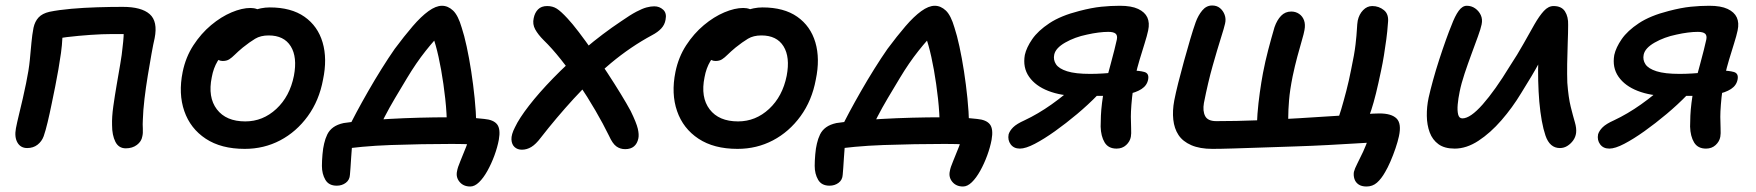

<svg xmlns="http://www.w3.org/2000/svg" viewBox="-20 -530 6393 699"><path d="M438 10Q412 10 400 -14Q388 -38 388 -74Q387 -104 392.5 -143Q398 -182 405 -222.5Q412 -263 418 -298Q424 -333 426 -356Q429 -380 430 -397.5Q431 -415 430 -437L452 -406H386Q353 -406 309.5 -403Q266 -400 224 -395Q182 -390 154 -383L207 -450Q210 -394 202 -337Q194 -280 181 -215Q175 -186 168 -151.5Q161 -117 153.5 -85.5Q146 -54 139 -34Q132 -15 116.5 -3Q101 9 79 9Q55 9 43.5 -11Q32 -31 38 -63Q42 -84 49 -112.5Q56 -141 63 -171.5Q70 -202 75 -227Q85 -275 88.5 -311Q92 -347 94.5 -375Q97 -403 102 -429Q107 -452 120.5 -466.5Q134 -481 160 -487Q194 -494 239.5 -498Q285 -502 334 -503.5Q383 -505 427 -505Q495 -505 525 -478.5Q555 -452 543 -391Q538 -370 531.5 -333.5Q525 -297 518 -254.5Q511 -212 506 -170Q501 -128 500 -93Q499 -78 500 -61.5Q501 -45 498 -33Q495 -15 478.5 -2.5Q462 10 438 10Z M871 12Q785 12 729 -25Q673 -62 651 -125.5Q629 -189 645 -268Q656 -322 684 -365Q712 -408 748.5 -438.5Q785 -469 823 -485Q861 -501 892 -501Q905 -501 915.5 -497Q926 -493 932 -485Q938 -477 935 -463Q929 -437 915 -417Q901 -397 866 -384Q834 -370 810.5 -351Q787 -332 772 -307Q757 -282 751 -249Q736 -176 769.5 -132Q803 -88 873 -88Q937 -88 986 -133.5Q1035 -179 1050 -254Q1063 -322 1038.5 -361.5Q1014 -401 958 -401Q929 -401 909 -389Q889 -377 864 -357Q846 -342 835 -331Q824 -320 814.5 -314Q805 -308 791 -308Q775 -308 765 -320.5Q755 -333 761 -360Q765 -384 785.5 -409.5Q806 -435 835 -456Q864 -477 897 -490Q930 -503 962 -503Q1040 -503 1088.5 -469Q1137 -435 1154.5 -375.5Q1172 -316 1156 -240Q1142 -164 1100.5 -107Q1059 -50 1000 -19Q941 12 871 12Z M1248 -62Q1259 -86 1278 -121.5Q1297 -157 1320.5 -198Q1344 -239 1369 -279Q1394 -319 1417 -352Q1452 -399 1482.5 -434.5Q1513 -470 1540 -489.5Q1567 -509 1589 -509Q1611 -509 1629.5 -491.5Q1648 -474 1661 -429Q1670 -402 1679 -360.5Q1688 -319 1695.5 -270.5Q1703 -222 1708 -172.5Q1713 -123 1714 -80L1607 -68Q1607 -116 1601 -170.5Q1595 -225 1586 -275.5Q1577 -326 1566.5 -363.5Q1556 -401 1547 -415L1595 -418Q1564 -388 1529.5 -344.5Q1495 -301 1462 -246Q1439 -208 1418 -172.5Q1397 -137 1380.5 -105Q1364 -73 1351 -45ZM1692 149Q1667 149 1653 132Q1639 115 1644 93Q1646 80 1656 56.5Q1666 33 1677 4.5Q1688 -24 1694 -52L1745 -1Q1730 -2 1701 -4Q1672 -6 1626 -6Q1573 -6 1515.5 -5Q1458 -4 1402.5 -2Q1347 0 1298.5 4.5Q1250 9 1213 15L1266 -30Q1263 -17 1261.5 2.5Q1260 22 1258.5 43Q1257 64 1256 81Q1255 98 1254 106Q1253 125 1239 135.5Q1225 146 1206 146Q1177 146 1164.5 124.5Q1152 103 1152 74Q1152 56 1154 32.5Q1156 9 1160 -7Q1164 -25 1171.5 -40.5Q1179 -56 1193.5 -66.5Q1208 -77 1231 -82Q1257 -86 1300 -90Q1343 -94 1396.5 -97Q1450 -100 1506.5 -101.5Q1563 -103 1615 -103Q1641 -103 1675.5 -102Q1710 -101 1743 -97Q1777 -94 1790 -77Q1803 -60 1796 -21Q1791 6 1780 36Q1769 66 1754.5 92Q1740 118 1724 133.5Q1708 149 1692 149Z M1880 15Q1864 15 1853.5 5.5Q1843 -4 1842 -22Q1841 -40 1855 -67Q1870 -99 1906 -145.5Q1942 -192 1994 -245.5Q2046 -299 2109.5 -353Q2173 -407 2242 -453Q2275 -476 2297 -487.5Q2319 -499 2334 -503Q2349 -507 2362 -507Q2381 -507 2394.5 -494.5Q2408 -482 2403 -458Q2400 -440 2387.5 -426.5Q2375 -413 2354 -402Q2276 -360 2204.5 -300.5Q2133 -241 2069 -171Q2005 -101 1949 -29Q1931 -5 1914.5 5Q1898 15 1880 15ZM2256 13Q2238 13 2224 3Q2210 -7 2197 -36Q2176 -79 2147.5 -128Q2119 -177 2087 -224.5Q2055 -272 2022 -313.5Q1989 -355 1959 -384Q1939 -404 1928.5 -423Q1918 -442 1923 -464Q1927 -484 1939 -496Q1951 -508 1972 -508Q1992 -508 2007 -498.5Q2022 -489 2046 -463Q2063 -445 2087 -413.5Q2111 -382 2138 -343.5Q2165 -305 2191.5 -264.5Q2218 -224 2240 -188Q2262 -152 2276 -126Q2297 -83 2302 -61.5Q2307 -40 2304 -26Q2300 -7 2288 3Q2276 13 2256 13Z M2665 12Q2579 12 2523 -25Q2467 -62 2445 -125.5Q2423 -189 2439 -268Q2450 -322 2478 -365Q2506 -408 2542.5 -438.5Q2579 -469 2617 -485Q2655 -501 2686 -501Q2699 -501 2709.5 -497Q2720 -493 2726 -485Q2732 -477 2729 -463Q2723 -437 2709 -417Q2695 -397 2660 -384Q2628 -370 2604.5 -351Q2581 -332 2566 -307Q2551 -282 2545 -249Q2530 -176 2563.5 -132Q2597 -88 2667 -88Q2731 -88 2780 -133.5Q2829 -179 2844 -254Q2857 -322 2832.5 -361.5Q2808 -401 2752 -401Q2723 -401 2703 -389Q2683 -377 2658 -357Q2640 -342 2629 -331Q2618 -320 2608.5 -314Q2599 -308 2585 -308Q2569 -308 2559 -320.5Q2549 -333 2555 -360Q2559 -384 2579.5 -409.5Q2600 -435 2629 -456Q2658 -477 2691 -490Q2724 -503 2756 -503Q2834 -503 2882.5 -469Q2931 -435 2948.5 -375.5Q2966 -316 2950 -240Q2936 -164 2894.5 -107Q2853 -50 2794 -19Q2735 12 2665 12Z M3042 -62Q3053 -86 3072 -121.5Q3091 -157 3114.5 -198Q3138 -239 3163 -279Q3188 -319 3211 -352Q3246 -399 3276.5 -434.5Q3307 -470 3334 -489.5Q3361 -509 3383 -509Q3405 -509 3423.5 -491.5Q3442 -474 3455 -429Q3464 -402 3473 -360.5Q3482 -319 3489.5 -270.5Q3497 -222 3502 -172.5Q3507 -123 3508 -80L3401 -68Q3401 -116 3395 -170.5Q3389 -225 3380 -275.5Q3371 -326 3360.5 -363.5Q3350 -401 3341 -415L3389 -418Q3358 -388 3323.5 -344.5Q3289 -301 3256 -246Q3233 -208 3212 -172.5Q3191 -137 3174.5 -105Q3158 -73 3145 -45ZM3486 149Q3461 149 3447 132Q3433 115 3438 93Q3440 80 3450 56.5Q3460 33 3471 4.5Q3482 -24 3488 -52L3539 -1Q3524 -2 3495 -4Q3466 -6 3420 -6Q3367 -6 3309.5 -5Q3252 -4 3196.5 -2Q3141 0 3092.5 4.5Q3044 9 3007 15L3060 -30Q3057 -17 3055.5 2.5Q3054 22 3052.5 43Q3051 64 3050 81Q3049 98 3048 106Q3047 125 3033 135.5Q3019 146 3000 146Q2971 146 2958.5 124.5Q2946 103 2946 74Q2946 56 2948 32.5Q2950 9 2954 -7Q2958 -25 2965.5 -40.5Q2973 -56 2987.5 -66.5Q3002 -77 3025 -82Q3051 -86 3094 -90Q3137 -94 3190.5 -97Q3244 -100 3300.5 -101.5Q3357 -103 3409 -103Q3435 -103 3469.5 -102Q3504 -101 3537 -97Q3571 -94 3584 -77Q3597 -60 3590 -21Q3585 6 3574 36Q3563 66 3548.5 92Q3534 118 3518 133.5Q3502 149 3486 149Z M4045 11Q4015 11 4001.5 -11.5Q3988 -34 3987 -69Q3987 -87 3988 -109Q3989 -131 3992 -155Q3995 -179 3999 -200Q4002 -217 4009 -243Q4016 -269 4023.5 -296.5Q4031 -324 4037 -348Q4043 -372 4046 -386Q4049 -401 4041.5 -407.5Q4034 -414 4015 -414Q3999 -414 3979 -411.5Q3959 -409 3937 -404Q3893 -395 3858 -375Q3823 -355 3818 -331Q3814 -312 3824.5 -296Q3835 -280 3865 -270.5Q3895 -261 3949 -261Q3971 -261 3995 -262.5Q4019 -264 4041.5 -266.5Q4064 -269 4080.5 -271Q4097 -273 4102 -273Q4128 -273 4146 -268Q4164 -263 4160 -241Q4156 -219 4136 -206Q4116 -193 4084.5 -187Q4053 -181 4014 -181H3901Q3843 -181 3796.5 -199Q3750 -217 3726.5 -250.5Q3703 -284 3711 -330Q3717 -357 3738 -387.5Q3759 -418 3800.5 -445.5Q3842 -473 3909 -490Q3955 -502 3989.5 -505.5Q4024 -509 4057 -509Q4099 -509 4123.5 -497.5Q4148 -486 4157 -466.5Q4166 -447 4160 -419Q4156 -400 4147 -371.5Q4138 -343 4129 -313Q4120 -283 4114 -256Q4109 -232 4105 -203.5Q4101 -175 4099 -148.5Q4097 -122 4097 -105Q4097 -85 4098 -63.5Q4099 -42 4097 -32Q4094 -15 4080 -2Q4066 11 4045 11ZM3693 11Q3671 11 3659.5 -4.5Q3648 -20 3652 -41Q3656 -54 3668.5 -66.5Q3681 -79 3710 -92Q3759 -115 3808.5 -150Q3858 -185 3905 -229L3976 -184Q3942 -149 3901.5 -115Q3861 -81 3821 -52.5Q3781 -24 3747.5 -6.5Q3714 11 3693 11Z M4955 149Q4937 149 4926 141.5Q4915 134 4911 121.5Q4907 109 4909 96Q4912 84 4921.5 65.5Q4931 47 4942.5 22.5Q4954 -2 4963 -30L4970 -11Q4952 -10 4911 -7.5Q4870 -5 4814.5 -2Q4759 1 4697.5 3Q4636 5 4577.5 7Q4519 9 4470.5 10.5Q4422 12 4394 12Q4348 12 4317 -1.5Q4286 -15 4270.5 -38.5Q4255 -62 4251.5 -94.5Q4248 -127 4255 -164Q4260 -190 4269.5 -228Q4279 -266 4290.5 -307.5Q4302 -349 4313 -386.5Q4324 -424 4333 -449Q4342 -474 4357 -492Q4372 -510 4393 -510Q4410 -510 4421.5 -500.5Q4433 -491 4438.5 -476Q4444 -461 4440 -444Q4437 -430 4424.5 -390.5Q4412 -351 4395 -291Q4378 -231 4363 -155Q4358 -126 4367.5 -107.5Q4377 -89 4408 -89Q4481 -89 4557.5 -92Q4634 -95 4707.5 -99.5Q4781 -104 4842.5 -108Q4904 -112 4946 -114.5Q4988 -117 5002 -117Q5046 -117 5064.5 -98.5Q5083 -80 5073 -34Q5069 -15 5060.5 10Q5052 35 5042 58Q5032 81 5023 96Q5009 121 4993 135Q4977 149 4955 149ZM4556 -45Q4555 -77 4558 -115.5Q4561 -154 4566.5 -193Q4572 -232 4578 -264Q4586 -306 4597 -348Q4608 -390 4620 -431Q4629 -457 4644 -472.5Q4659 -488 4681 -488Q4697 -488 4709.5 -479.5Q4722 -471 4727.5 -456Q4733 -441 4729 -420Q4727 -408 4719.5 -382.5Q4712 -357 4703 -323.5Q4694 -290 4686 -252Q4676 -202 4673 -165.5Q4670 -129 4670 -102.5Q4670 -76 4669 -54ZM4953 -79 4844 -78Q4854 -102 4863 -132.5Q4872 -163 4881.5 -199.5Q4891 -236 4899 -277Q4911 -333 4915 -368Q4919 -403 4920 -423.5Q4921 -444 4923 -455Q4928 -478 4942.5 -493Q4957 -508 4976 -508Q5000 -508 5018.5 -493Q5037 -478 5033 -446Q5031 -416 5027 -386.5Q5023 -357 5018.5 -329Q5014 -301 5008 -273Q4998 -225 4989.5 -190.5Q4981 -156 4972.5 -130Q4964 -104 4953 -79Z M5276 11Q5239 11 5217 -5Q5195 -21 5185 -48Q5175 -75 5174.5 -108Q5174 -141 5181 -174Q5187 -201 5197 -237.5Q5207 -274 5219.5 -312.5Q5232 -351 5244 -384.5Q5256 -418 5264 -437Q5277 -472 5290.5 -490.5Q5304 -509 5320 -509Q5337 -509 5350.5 -499.5Q5364 -490 5371 -475Q5378 -460 5374 -441Q5371 -426 5360.5 -397Q5350 -368 5337 -333Q5324 -298 5312 -262Q5300 -226 5294 -196Q5289 -172 5287 -150Q5285 -128 5288.5 -113.5Q5292 -99 5304 -99Q5333 -99 5378 -150Q5423 -201 5476 -288Q5505 -332 5527 -371.5Q5549 -411 5566.5 -441.5Q5584 -472 5600.5 -490Q5617 -508 5636 -508Q5665 -508 5677.5 -488.5Q5690 -469 5689 -439Q5689 -412 5687.5 -374Q5686 -336 5685.5 -297Q5685 -258 5686 -229Q5690 -175 5698.5 -141Q5707 -107 5713.5 -85Q5720 -63 5718 -46Q5716 -31 5707.5 -19Q5699 -7 5686.5 1Q5674 9 5659 9Q5622 9 5606.5 -36.5Q5591 -82 5584 -160Q5581 -196 5580 -236Q5579 -276 5580.5 -316Q5582 -356 5584 -390L5621 -374Q5606 -343 5583 -300.5Q5560 -258 5518 -191Q5486 -138 5446 -92Q5406 -46 5362.5 -17.5Q5319 11 5276 11Z M6191 11Q6161 11 6147.5 -11.5Q6134 -34 6133 -69Q6133 -87 6134 -109Q6135 -131 6138 -155Q6141 -179 6145 -200Q6148 -217 6155 -243Q6162 -269 6169.5 -296.5Q6177 -324 6183 -348Q6189 -372 6192 -386Q6195 -401 6187.5 -407.5Q6180 -414 6161 -414Q6145 -414 6125 -411.5Q6105 -409 6083 -404Q6039 -395 6004 -375Q5969 -355 5964 -331Q5960 -312 5970.5 -296Q5981 -280 6011 -270.5Q6041 -261 6095 -261Q6117 -261 6141 -262.5Q6165 -264 6187.5 -266.5Q6210 -269 6226.5 -271Q6243 -273 6248 -273Q6274 -273 6292 -268Q6310 -263 6306 -241Q6302 -219 6282 -206Q6262 -193 6230.5 -187Q6199 -181 6160 -181H6047Q5989 -181 5942.5 -199Q5896 -217 5872.5 -250.5Q5849 -284 5857 -330Q5863 -357 5884 -387.5Q5905 -418 5946.5 -445.5Q5988 -473 6055 -490Q6101 -502 6135.5 -505.5Q6170 -509 6203 -509Q6245 -509 6269.5 -497.5Q6294 -486 6303 -466.5Q6312 -447 6306 -419Q6302 -400 6293 -371.5Q6284 -343 6275 -313Q6266 -283 6260 -256Q6255 -232 6251 -203.5Q6247 -175 6245 -148.5Q6243 -122 6243 -105Q6243 -85 6244 -63.5Q6245 -42 6243 -32Q6240 -15 6226 -2Q6212 11 6191 11ZM5839 11Q5817 11 5805.5 -4.5Q5794 -20 5798 -41Q5802 -54 5814.5 -66.5Q5827 -79 5856 -92Q5905 -115 5954.5 -150Q6004 -185 6051 -229L6122 -184Q6088 -149 6047.5 -115Q6007 -81 5967 -52.5Q5927 -24 5893.5 -6.5Q5860 11 5839 11Z"/></svg>

Font: Shantell Sans Medium
Style: Italic
Weight: 500
Italic angle: -11°
Designer: Stephen Nixon, Anya Danilova, Shantell Martin
Foundry: Arrow Type
Version: Version 1.011;[c5ecc13dd]